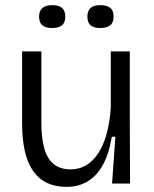

<svg xmlns="http://www.w3.org/2000/svg" viewBox="-20 -714 599 747"><path d="M239 13Q152 13 109 -48.5Q66 -110 66 -234V-514H141V-237Q141 -144 168 -99.5Q195 -55 255 -55Q289 -55 316 -71.5Q343 -88 363 -119Q383 -150 395 -194Q407 -238 411 -294V-514H485V-231L486 0H416L429 -182H415Q404 -115 380 -72Q356 -29 320.5 -8Q285 13 239 13ZM371 -605Q345 -605 332.5 -615.5Q320 -626 320 -650Q320 -672 332.5 -683Q345 -694 370 -694Q396 -694 409 -683.5Q422 -673 422 -649Q422 -626 408.5 -615.5Q395 -605 371 -605ZM183 -605Q158 -605 145 -615.5Q132 -626 132 -650Q132 -672 145.5 -683Q159 -694 183 -694Q208 -694 221 -683.5Q234 -673 234 -649Q234 -626 221 -615.5Q208 -605 183 -605Z"/></svg>

Font: Bricolage Grotesque 36pt Light
Style: Regular
Weight: 300
Designer: Mathieu Triay
Foundry: Atelier Triay
Version: Version 1.001;gftools[0.9.33.dev8+g029e19f]